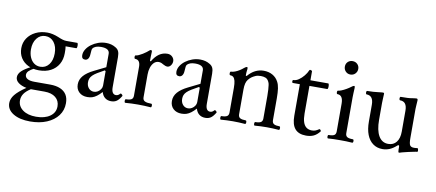

<svg xmlns="http://www.w3.org/2000/svg" viewBox="-76 -912 3362 1480"><g transform="rotate(10 1605.0 -172.0)"><path d="M211 273Q129 273 79 242.5Q29 212 29 161Q29 127 54.5 95Q80 63 139 23Q99 15 75.5 -3Q52 -21 52 -46Q52 -72 76.5 -95.5Q101 -119 152 -144L174 -135Q144 -119 131 -105.5Q118 -92 118 -76Q118 -56 137 -45Q156 -34 191 -34H315Q362 -34 394.5 -20Q427 -6 443.5 20.5Q460 47 460 87Q460 142 428.5 184Q397 226 341 249.5Q285 273 211 273ZM250 229Q318 229 359 200Q400 171 400 122Q400 78 368.5 52.5Q337 27 281 27H175Q140 49 123.5 73Q107 97 107 126Q107 172 146 200.5Q185 229 250 229ZM210 -127Q162 -127 125 -145.5Q88 -164 67.5 -196.5Q47 -229 47 -272Q47 -316 70 -350.5Q93 -385 133.5 -405Q174 -425 225 -425Q246 -425 268 -420Q290 -415 312 -406Q332 -397 349 -392Q366 -387 379 -387H464Q469 -387 470.5 -376.5Q472 -366 470.5 -355.5Q469 -345 464 -345H381Q383 -333 383.5 -322Q384 -311 384 -292Q384 -242 362.5 -205Q341 -168 302 -147.5Q263 -127 210 -127ZM215 -156Q257 -156 282.5 -189Q308 -222 308 -276Q308 -330 282.5 -363Q257 -396 215 -396Q174 -396 148 -362.5Q122 -329 122 -276Q122 -241 134 -213.5Q146 -186 167 -171Q188 -156 215 -156Z M613 11Q573 11 548.5 -12Q524 -35 524 -73Q524 -111 550 -141Q576 -171 629 -197L718 -241V-346Q718 -367 701.5 -377.5Q685 -388 652 -388Q605 -388 587 -364Q584 -360 582.5 -349.5Q581 -339 580 -318Q579 -295 570 -282.5Q561 -270 546 -270Q519 -270 519 -300Q519 -324 533 -346.5Q547 -369 570.5 -386.5Q594 -404 623.5 -414.5Q653 -425 685 -425Q728 -425 760 -405Q778 -395 785.5 -378.5Q793 -362 793 -333V-97Q793 -70 802 -56Q811 -42 828 -42Q837 -42 844.5 -46Q852 -50 860 -59Q863 -62 868 -59Q873 -56 876.5 -51.5Q880 -47 878 -43Q860 -13 842.5 -1Q825 11 799 11Q771 11 751.5 -4Q732 -19 724 -48Q704 -26 686.5 -13Q669 0 652 5.5Q635 11 613 11ZM656 -38Q672 -38 686 -46.5Q700 -55 709 -68.5Q718 -82 718 -97V-210L711 -215Q678 -197 656 -183.5Q634 -170 621.5 -157.5Q609 -145 604 -132Q599 -119 599 -103Q599 -75 615 -56.5Q631 -38 656 -38Z M909 4Q905 4 903.5 -3Q902 -10 903.5 -17Q905 -24 909 -24Q938 -24 952 -32Q966 -40 966 -62V-288Q966 -343 925 -343Q921 -343 919.5 -350Q918 -357 919.5 -363.5Q921 -370 925 -370Q934 -370 948.5 -376.5Q963 -383 977.5 -392Q992 -401 1004 -410Q1016 -419 1021 -424Q1028 -431 1034 -431Q1043 -431 1043 -419Q1042 -401 1041.5 -383Q1041 -365 1041 -347L1048 -345Q1071 -385 1100 -405Q1129 -425 1165 -425Q1188 -425 1203 -410Q1218 -395 1218 -376Q1218 -357 1206.5 -342Q1195 -327 1178 -327Q1173 -327 1164.5 -330Q1156 -333 1145 -339Q1134 -346 1125.5 -348.5Q1117 -351 1111 -351Q1088 -351 1072.5 -335.5Q1057 -320 1049 -295Q1041 -270 1041 -241V-62Q1041 -40 1058 -32Q1075 -24 1109 -24Q1113 -24 1114.5 -17Q1116 -10 1114.5 -3Q1113 4 1109 4Q1084 2 1059 1Q1034 0 1008 0Q983 0 958.5 1Q934 2 909 4Z M1350 11Q1310 11 1285.5 -12Q1261 -35 1261 -73Q1261 -111 1287 -141Q1313 -171 1366 -197L1455 -241V-346Q1455 -367 1438.5 -377.5Q1422 -388 1389 -388Q1342 -388 1324 -364Q1321 -360 1319.5 -349.5Q1318 -339 1317 -318Q1316 -295 1307 -282.5Q1298 -270 1283 -270Q1256 -270 1256 -300Q1256 -324 1270 -346.5Q1284 -369 1307.5 -386.5Q1331 -404 1360.5 -414.5Q1390 -425 1422 -425Q1465 -425 1497 -405Q1515 -395 1522.5 -378.5Q1530 -362 1530 -333V-97Q1530 -70 1539 -56Q1548 -42 1565 -42Q1574 -42 1581.5 -46Q1589 -50 1597 -59Q1600 -62 1605 -59Q1610 -56 1613.5 -51.5Q1617 -47 1615 -43Q1597 -13 1579.5 -1Q1562 11 1536 11Q1508 11 1488.5 -4Q1469 -19 1461 -48Q1441 -26 1423.5 -13Q1406 0 1389 5.5Q1372 11 1350 11ZM1393 -38Q1409 -38 1423 -46.5Q1437 -55 1446 -68.5Q1455 -82 1455 -97V-210L1448 -215Q1415 -197 1393 -183.5Q1371 -170 1358.5 -157.5Q1346 -145 1341 -132Q1336 -119 1336 -103Q1336 -75 1352 -56.5Q1368 -38 1393 -38Z M1657 4Q1653 4 1651.5 -3Q1650 -10 1651.5 -17Q1653 -24 1657 -24Q1686 -24 1700 -32Q1714 -40 1714 -62V-254Q1714 -289 1709 -309Q1704 -329 1694 -337.5Q1684 -346 1669 -346Q1665 -346 1663.5 -353Q1662 -360 1663.5 -367Q1665 -374 1669 -374Q1684 -374 1702 -381Q1720 -388 1736.5 -398.5Q1753 -409 1764 -419Q1772 -426 1777.5 -428.5Q1783 -431 1786 -431Q1792 -431 1792 -417Q1791 -410 1790 -402.5Q1789 -395 1788.5 -386.5Q1788 -378 1788 -364L1795 -362Q1822 -394 1853 -409.5Q1884 -425 1919 -425Q1958 -425 1988 -408Q2018 -391 2034 -360Q2045 -340 2049.5 -309.5Q2054 -279 2054 -232V-62Q2054 -40 2068.5 -32Q2083 -24 2112 -24Q2116 -24 2117.5 -17Q2119 -10 2117.5 -3Q2116 4 2112 4Q2088 2 2064 1Q2040 0 2017 0Q1993 0 1969 1Q1945 2 1922 4Q1918 4 1916.5 -3Q1915 -10 1916.5 -17Q1918 -24 1922 -24Q1951 -24 1965 -32Q1979 -40 1979 -62V-173Q1979 -210 1979 -238Q1979 -266 1977.5 -287Q1976 -308 1974 -323Q1972 -338 1967 -347Q1957 -368 1941 -374.5Q1925 -381 1903 -381Q1878 -381 1861.5 -373.5Q1845 -366 1832 -357Q1819 -347 1809 -334.5Q1799 -322 1794 -303Q1789 -284 1789 -254V-62Q1789 -40 1803.5 -32Q1818 -24 1847 -24Q1852 -24 1853.5 -17Q1855 -10 1853.5 -3Q1852 4 1847 4Q1823 2 1799 1Q1775 0 1752 0Q1728 0 1704.5 1Q1681 2 1657 4Z M2325 11Q2267 11 2238.5 -22Q2210 -55 2210 -124V-371H2155Q2151 -371 2149.5 -377Q2148 -383 2149.5 -388.5Q2151 -394 2155 -394Q2176 -394 2197 -408.5Q2218 -423 2236 -445Q2254 -467 2263 -489Q2265 -493 2268.5 -493.5Q2272 -494 2276 -492Q2280 -491 2282.5 -489.5Q2285 -488 2285 -484V-415H2424Q2429 -415 2430.5 -404Q2432 -393 2430.5 -382Q2429 -371 2424 -371H2285V-155Q2285 -115 2293.5 -88.5Q2302 -62 2319.5 -49Q2337 -36 2363 -36Q2378 -36 2390 -40.5Q2402 -45 2417 -55Q2421 -58 2425 -54.5Q2429 -51 2431 -46.5Q2433 -42 2431 -40Q2409 -12 2384 -0.5Q2359 11 2325 11Z M2496 3Q2492 3 2490.5 -4Q2489 -11 2490.5 -17.5Q2492 -24 2496 -24Q2528 -24 2540.5 -32.5Q2553 -41 2553 -62V-279Q2553 -346 2508 -346Q2504 -346 2502.5 -353Q2501 -360 2502.5 -366.5Q2504 -373 2508 -373Q2517 -373 2534.5 -380Q2552 -387 2571 -398Q2590 -409 2603 -419Q2618 -431 2625 -431Q2631 -431 2631 -417Q2630 -391 2629 -375Q2628 -359 2628 -342V-62Q2628 -41 2641 -32.5Q2654 -24 2686 -24Q2691 -24 2692.5 -17.5Q2694 -11 2692.5 -4Q2691 3 2686 3Q2662 1 2638 0.5Q2614 0 2591 0Q2567 0 2543.5 0.5Q2520 1 2496 3ZM2580 -512Q2558 -512 2543 -527.5Q2528 -543 2528 -565Q2528 -588 2543 -602.5Q2558 -617 2580 -617Q2603 -617 2618 -602Q2633 -587 2633 -565Q2633 -543 2618 -527.5Q2603 -512 2580 -512Z M3054 16Q3050 16 3048.5 10.5Q3047 5 3047 -6V-28Q3047 -40 3041 -40Q3038 -40 3035 -38Q3032 -36 3028 -32Q3003 -10 2977.5 0.5Q2952 11 2923 11Q2880 11 2848.5 -12Q2817 -35 2800.5 -77.5Q2784 -120 2784 -181V-311Q2784 -347 2770.5 -365Q2757 -383 2730 -383Q2726 -383 2724.5 -390Q2723 -397 2724.5 -403.5Q2726 -410 2730 -410Q2756 -410 2776 -411.5Q2796 -413 2812 -415Q2828 -417 2838 -418Q2848 -419 2852 -419Q2862 -419 2862 -411Q2861 -386 2860 -368.5Q2859 -351 2859 -338V-207Q2859 -125 2885 -80.5Q2911 -36 2960 -36Q3001 -36 3024 -65.5Q3047 -95 3047 -147V-311Q3047 -347 3033.5 -365Q3020 -383 2992 -383Q2988 -383 2986.5 -390Q2985 -397 2986.5 -403.5Q2988 -410 2992 -410Q3022 -410 3044.5 -411Q3067 -412 3081 -415Q3095 -417 3103 -418Q3111 -419 3115 -419Q3120 -419 3122.5 -416Q3125 -413 3125 -406Q3124 -384 3122.5 -367.5Q3121 -351 3121 -338V-111Q3121 -69 3129 -55Q3137 -41 3161 -41Q3168 -41 3174 -41.5Q3180 -42 3187 -43Q3192 -44 3194 -37Q3196 -30 3196 -23Q3196 -16 3192 -15Q3187 -15 3178 -13Q3169 -11 3156 -8.5Q3143 -6 3125 -2Q3108 2 3096 5Q3084 8 3076 10Q3068 12 3060 15Q3058 16 3054 16Z"/></g></svg>

Font: Junicode VF
Style: Regular
Weight: 400
Designer: Peter S. Baker
Version: Version 2.213